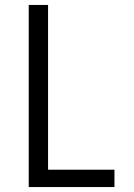

<svg xmlns="http://www.w3.org/2000/svg" viewBox="-20 -755 540 775"><path d="M96 0V-735H174V-70H442V0Z"/></svg>

Font: Iosevka Term Curly
Style: Regular
Weight: 400
Designer: Belleve Invis
Foundry: Belleve Invis
Version: Version 32.3.0